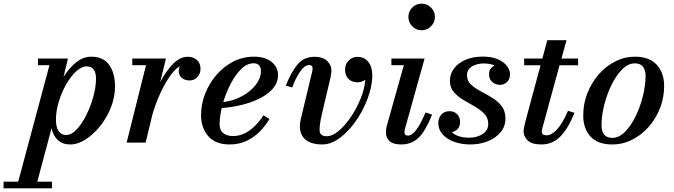

<svg xmlns="http://www.w3.org/2000/svg" viewBox="-122 -780 3688 1050"><path d="M-102.5 213.5H-22.5L148.5 -423.5H85.5V-460H249.5L225.5 -359Q254.5 -406.5 293.2 -438.2Q332 -470 377.5 -470Q443 -470 475 -425.2Q507 -380.5 507 -307.5Q507 -250 485 -193.8Q463 -137.5 426.5 -91.5Q390 -45.5 346.8 -17.8Q303.5 10 261 10Q220.5 10 194.8 -13.5Q169 -37 160 -79L82 213.5H162V250H-102.5ZM184 -126Q184 -83.5 199 -62.5Q214 -41.5 240 -41.5Q268 -41.5 296.8 -71.8Q325.5 -102 349.5 -149.8Q373.5 -197.5 388.2 -251Q403 -304.5 403 -351Q403 -381.5 391 -399.2Q379 -417 352 -417Q324 -417 294.5 -389.8Q265 -362.5 240 -318.8Q215 -275 199.5 -224.2Q184 -173.5 184 -126Z M676.5 -423.5H601.5V-460H785.5L754 -330.5Q784.5 -389.5 823.2 -429.5Q862 -469.5 904.5 -469.5Q935.5 -469.5 955 -451.8Q974.5 -434 974.5 -404Q974.5 -377 957.5 -358.5Q940.5 -340 914 -340Q889.5 -340 872.5 -354Q855.5 -368 855.5 -392.5Q855.5 -407 861 -419Q828.5 -397 799 -351.2Q769.5 -305.5 746.2 -250.8Q723 -196 710 -147.5L674.5 0H570.5Z M1079 -100.5Q1079 -66.5 1099.8 -51.2Q1120.5 -36 1151.5 -36Q1200.5 -36 1243.5 -67.2Q1286.5 -98.5 1319 -149.5L1351.5 -129Q1330 -92.5 1298.8 -60.8Q1267.5 -29 1226.2 -9.5Q1185 10 1133 10Q1056.5 10 1017 -35.2Q977.5 -80.5 977.5 -150Q977.5 -209.5 999.5 -266.5Q1021.5 -323.5 1061 -369.5Q1100.5 -415.5 1153 -442.8Q1205.5 -470 1266.5 -470Q1329 -470 1363.8 -441Q1398.5 -412 1398.5 -370Q1398.5 -319.5 1356.2 -281Q1314 -242.5 1243.8 -219Q1173.5 -195.5 1090.5 -189Q1079 -140 1079 -100.5ZM1265.5 -434Q1229.5 -434 1197.5 -402.8Q1165.5 -371.5 1140 -322.8Q1114.5 -274 1099 -221.5Q1156.5 -229 1203 -254.8Q1249.5 -280.5 1277.2 -316.8Q1305 -353 1305 -392Q1305 -410.5 1295.2 -422.2Q1285.5 -434 1265.5 -434Z M1639 -158.5Q1623.5 -92.5 1626 -63.8Q1628.5 -35 1665.5 -35Q1695.5 -35 1729.8 -63.8Q1764 -92.5 1795.8 -138.8Q1827.5 -185 1849.5 -239Q1871.5 -293 1876 -344Q1857.5 -330 1833.5 -330Q1801.5 -330 1783.2 -348.8Q1765 -367.5 1765 -399.5Q1765 -428 1784.2 -448.5Q1803.5 -469 1833.5 -469Q1869.5 -469 1891.8 -441.8Q1914 -414.5 1914 -368Q1914 -322 1898.2 -270.2Q1882.5 -218.5 1855.5 -169Q1828.5 -119.5 1793.5 -79Q1758.5 -38.5 1719.5 -14.2Q1680.5 10 1641.5 10Q1569 10 1538.2 -26.8Q1507.5 -63.5 1523.5 -131L1585 -387.5Q1586 -392 1586.8 -397Q1587.5 -402 1587.5 -405.5Q1587.5 -424.5 1570 -424.5Q1544 -424.5 1518.8 -387.8Q1493.5 -351 1476 -301.5L1441 -312Q1470.5 -386 1505.2 -427.8Q1540 -469.5 1600 -469.5Q1642 -469.5 1666.2 -447.5Q1690.5 -425.5 1690.5 -394Q1690.5 -383.5 1688.5 -372.8Q1686.5 -362 1685 -354.5Z M2111.5 -687.5Q2111.5 -717 2132.2 -738.5Q2153 -760 2183.5 -760Q2214 -760 2235.2 -738.5Q2256.5 -717 2256.5 -687.5Q2256.5 -658 2235.2 -636.2Q2214 -614.5 2183.5 -614.5Q2153 -614.5 2132.2 -636.2Q2111.5 -658 2111.5 -687.5ZM2241 -153Q2206 -65 2167.8 -27.5Q2129.5 10 2072 10Q2028.5 10 2008.5 -8Q1988.5 -26 1988.5 -55.5Q1988.5 -66 1989.8 -75.2Q1991 -84.5 1993.5 -92.5L2086.5 -423.5H2018.5V-460H2200L2092.5 -75Q2090 -66 2090 -58Q2090 -38.5 2108.5 -38.5Q2130.5 -38.5 2153.2 -68Q2176 -97.5 2205.5 -165Z M2642 -132Q2642 -88 2615.2 -56.2Q2588.5 -24.5 2545 -7.2Q2501.5 10 2450.5 10Q2403 10 2363 -4Q2323 -18 2299 -44.5Q2275 -71 2275 -108Q2275 -134 2291.5 -153Q2308 -172 2336.5 -172Q2361.5 -172 2377.8 -155.5Q2394 -139 2394 -112Q2394 -89 2381 -75Q2368 -61 2349 -57Q2380.5 -27 2445 -27Q2485.5 -27 2516.8 -46.8Q2548 -66.5 2548 -103Q2548 -135.5 2526.8 -157.8Q2505.5 -180 2474.5 -197.5Q2443.5 -215 2412.2 -233.5Q2381 -252 2359.8 -276.5Q2338.5 -301 2338.5 -338.5Q2338.5 -376 2361 -405.8Q2383.5 -435.5 2424 -453Q2464.5 -470.5 2518 -470.5Q2568 -470.5 2601 -455.8Q2634 -441 2650.5 -419.2Q2667 -397.5 2667 -375Q2667 -345.5 2650.2 -330.8Q2633.5 -316 2612 -316Q2589 -316 2570.8 -331Q2552.5 -346 2552.5 -374Q2552.5 -406.5 2582.5 -422Q2557.5 -433 2524 -433Q2485 -433 2458.5 -416.2Q2432 -399.5 2432 -368.5Q2432 -338 2453.2 -318Q2474.5 -298 2505.8 -281.5Q2537 -265 2568.2 -246.2Q2599.5 -227.5 2620.8 -200.8Q2642 -174 2642 -132Z M3020 -163Q2986 -78.5 2943 -34.2Q2900 10 2838.5 10Q2786 10 2763.8 -12Q2741.5 -34 2741.5 -60.5Q2741.5 -70.5 2744.5 -86Q2747.5 -101.5 2751.5 -116.5L2834 -423H2744.5V-460H2844L2871 -560H2976L2948.5 -460H3039.5V-423H2938L2845.5 -84.5Q2844 -79 2842.5 -72.2Q2841 -65.5 2841 -59Q2841 -40 2867.5 -40Q2894.5 -40 2925 -73.2Q2955.5 -106.5 2984 -174Z M3226 10Q3147 10 3107.2 -33.5Q3067.5 -77 3067.5 -148.5Q3067.5 -212.5 3090.2 -270.5Q3113 -328.5 3152.5 -373.5Q3192 -418.5 3243 -444.2Q3294 -470 3350.5 -470Q3429 -470 3469.5 -425.8Q3510 -381.5 3510 -310Q3510 -246.5 3487.5 -188.8Q3465 -131 3425.5 -86.2Q3386 -41.5 3334.8 -15.8Q3283.5 10 3226 10ZM3227 -26Q3262.5 -26 3295.2 -58.5Q3328 -91 3353.5 -143Q3379 -195 3393.8 -254Q3408.5 -313 3408.5 -366Q3408.5 -397 3394.2 -415.2Q3380 -433.5 3349 -433.5Q3313.5 -433.5 3280.8 -401Q3248 -368.5 3222.5 -316.5Q3197 -264.5 3182.2 -205.5Q3167.5 -146.5 3167.5 -93.5Q3167.5 -62.5 3182 -44.2Q3196.5 -26 3227 -26Z"/></svg>

Font: Bodoni* 06pt Medium
Style: Italic
Weight: 500
Italic angle: -13°
Version: Version 2.3